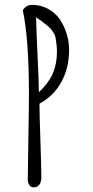

<svg xmlns="http://www.w3.org/2000/svg" viewBox="-20 -785 391 810"><path d="M99.6 -195.8Q97.2 -60.1 97.2 -28.3Q97.2 -14.6 103.5 -4.6Q109.9 5.4 121.1 5.4Q137.7 5.4 146 -5.9Q154.3 -17.1 154.3 -36.1Q154.3 -83 150.4 -193.8Q146.5 -304.2 146.5 -347.7Q207 -380.4 239.3 -439.9Q271.5 -499.5 271.5 -573.7Q271.5 -608.9 261.2 -642.6Q251 -676.3 231.9 -704.1Q212.4 -731.9 181.6 -748.3Q150.9 -764.6 114.7 -764.6Q91.3 -764.6 76.2 -742.2Q102.1 -619.6 102.1 -385.3Q102.1 -331.1 99.6 -195.8ZM144 -396Q143.6 -448.7 138.2 -554.2Q133.3 -659.7 132.3 -712.4L158.7 -693.4Q189 -670.4 195.8 -661.6Q196.8 -660.2 204.8 -648.2Q212.9 -636.2 214.8 -624Q220.2 -592.8 220.2 -565.9V-565.4Q220.2 -514.2 201.9 -473.4Q183.6 -432.6 144 -396Z"/></svg>

Font: Amatica SC
Style: Bold
Weight: 400
Designer: Vernon Adams, Ben Nathan
Foundry: newtypography
Version: Version 2.000